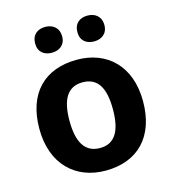

<svg xmlns="http://www.w3.org/2000/svg" viewBox="-113 -845 850 948"><g transform="rotate(-15 312.5 -371.5)"><path d="M136 -686C136 -642 166 -621 205 -621C242 -621 274 -642 274 -686C274 -732 242 -753 205 -753C166 -753 136 -732 136 -686ZM352 -686C352 -642 382 -621 421 -621C458 -621 490 -642 490 -686C490 -732 458 -753 421 -753C382 -753 352 -732 352 -686ZM577 -274C577 -455 467 -556 314 -556C148 -556 47 -455 47 -274C47 -92 158 10 311 10C475 10 577 -92 577 -274ZM201 -274C201 -381 234 -441 312 -441C391 -441 423 -381 423 -274C423 -167 391 -105 313 -105C234 -105 201 -167 201 -274Z"/></g></svg>

Font: Noto Sans Myanmar UI
Style: Bold
Weight: 700
Designer: Monotype Design Team
Foundry: Monotype Imaging Inc.
Version: Version 2.103